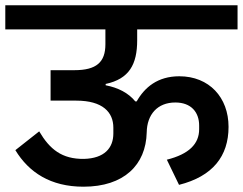

<svg xmlns="http://www.w3.org/2000/svg" viewBox="-40 -718 917 725"><path d="M275 -13C428 -13 511 -95 514 -218C515 -285 554 -331 622 -331C682 -331 712 -294 712 -244V-230C712 -175 674 -136 590 -115L636 -20C763 -52 823 -128 823 -239C823 -350 750 -430 637 -430C555 -430 506 -388 476 -335H471C445 -367 406 -387 359 -396V-401C448 -420 478 -475 478 -566V-607H857V-698H-20V-607H358V-551C358 -483 324 -453 241 -453H151V-338H248C348 -338 388 -294 388 -236V-214C388 -159 354 -120 277 -118C194 -117 148 -154 108 -222L18 -151C69 -67 151 -13 275 -13Z"/></svg>

Font: IBM Plex Devanagari Medium
Style: Regular
Weight: 600
Designer: Mike Abbink, Paul van der Laan, Pieter van Rosmalen, Erin McLaughlin
Foundry: Bold Monday
Version: Version 1.0